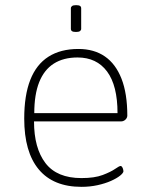

<svg xmlns="http://www.w3.org/2000/svg" viewBox="-20 -719 579 745"><path d="M296 6Q187 6 130.5 -61.5Q74 -129 74 -259Q74 -349 97.5 -409Q121 -469 168 -499Q215 -529 284 -529Q345 -529 387 -500Q429 -471 451.5 -413.5Q474 -356 474 -270Q474 -265 471 -260Q468 -255 462.5 -251.5Q457 -248 451 -248H112Q112 -144 156.5 -86Q201 -28 296 -28Q347 -28 378.5 -40Q410 -52 426.5 -63.5Q443 -75 448 -75Q451 -75 453.5 -71.5Q456 -68 457.5 -63Q459 -58 459 -55Q459 -48 446 -37.5Q433 -27 410.5 -17Q388 -7 358.5 -0.5Q329 6 296 6ZM113 -280H436Q436 -387 395.5 -441.5Q355 -496 281 -496Q226 -496 188.5 -472Q151 -448 132 -400Q113 -352 113 -280ZM275 -595Q264 -595 259.5 -598Q255 -601 255 -607V-687Q255 -692 259.5 -695.5Q264 -699 275 -699Q286 -699 290.5 -696Q295 -693 295 -687V-607Q295 -602 290.5 -598.5Q286 -595 275 -595Z"/></svg>

Font: Asap Thin
Style: Regular
Weight: 250
Designer: Pablo Cosgaya
Foundry: Omnibus-Type
Version: Version 3.001